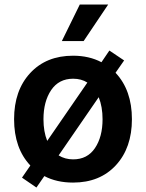

<svg xmlns="http://www.w3.org/2000/svg" viewBox="-20 -799 648 852"><path d="M254.4 -616.7 334 -778.8H460L351.1 -616.7ZM141.6 33.2 77.6 -10.7 114.7 -64.5Q42.5 -141.1 42.5 -270Q42.5 -397.5 113.8 -474.6Q185.1 -551.8 304.2 -551.8Q375.5 -551.8 430.2 -522.9L465.3 -574.7L530.8 -530.8L492.7 -476.1Q565.4 -398.9 565.4 -270Q565.4 -143.1 494.4 -65.9Q423.3 11.2 304.2 11.2Q231.4 11.2 176.8 -17.6ZM189.5 -173.8 367.7 -432.6Q340.8 -449.7 304.7 -449.7Q241.2 -449.7 207 -399.2Q172.9 -348.6 172.9 -270Q172.9 -214.8 189.5 -173.8ZM304.7 -91.8Q367.7 -91.8 401.4 -141.8Q435.1 -191.9 435.1 -270Q435.1 -325.2 418 -367.7L240.2 -109.4Q268.6 -91.8 304.7 -91.8Z"/></svg>

Font: Interop SemBd
Style: Regular
Weight: 600
Designer: Rasmus Andersson, Google, Jang Haemin
Foundry: jhaemin
Version: Version 1.007